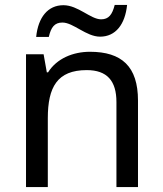

<svg xmlns="http://www.w3.org/2000/svg" viewBox="-20 -755 658 775"><path d="M126 -606H177C186 -645 200 -664 232 -664C276 -664 328 -607 384 -607C447 -607 485 -657 493 -735H443C433 -696 419 -677 388 -677C346 -677 295 -734 236 -734C173 -734 134 -685 126 -606ZM343 -546C275 -546 209 -519 174 -463H169L156 -536H85V0H173V-278C173 -403 211 -472 330 -472C412 -472 450 -429 450 -343V0H537V-349C537 -487 471 -546 343 -546Z"/></svg>

Font: Noto Sans Newa
Style: Regular
Weight: 400
Designer: Monotype Design Team
Foundry: Monotype Imaging Inc.
Version: Version 2.007